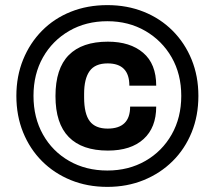

<svg xmlns="http://www.w3.org/2000/svg" viewBox="-20 -719 840 751"><path d="M400 12Q322 12 257 -14.5Q192 -41 144.5 -88.5Q97 -136 70.5 -201Q44 -266 44 -344Q44 -421 70.5 -486Q97 -551 144.5 -599Q192 -647 257 -673Q322 -699 400 -699Q477 -699 542 -673Q607 -647 655 -599Q703 -551 729.5 -486Q756 -421 756 -344Q756 -266 729.5 -201Q703 -136 655 -88.5Q607 -41 542 -14.5Q477 12 400 12ZM400 -52Q483 -52 548.5 -89.5Q614 -127 651.5 -193Q689 -259 689 -344Q689 -429 651.5 -494.5Q614 -560 548.5 -598Q483 -636 400 -636Q316 -636 250.5 -598Q185 -560 148 -494.5Q111 -429 111 -344Q111 -259 148 -193Q185 -127 250.5 -89.5Q316 -52 400 -52ZM402 -130Q301 -130 249 -183Q197 -236 197 -343Q197 -451 249 -503.5Q301 -556 402 -556Q489 -556 540 -512.5Q591 -469 591 -384H486Q486 -471 401 -471Q352 -471 330.5 -441Q309 -411 309 -352V-338Q309 -274 331 -245Q353 -216 401 -216Q489 -216 489 -302H591Q591 -220 541.5 -175Q492 -130 402 -130Z"/></svg>

Font: Archivo SemiExpanded ExtraBold
Style: Regular
Weight: 800
Width: 6
Designer: Hector Gatti
Foundry: Omnibus-Type
Version: Version 2.001; ttfautohint (v1.8.3)